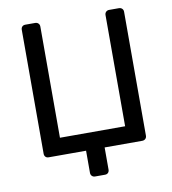

<svg xmlns="http://www.w3.org/2000/svg" viewBox="-91 -779 895 998"><g transform="rotate(-10 357.0 -280.0)"><path d="M330 140Q320 140 313.5 133.5Q307 127 307 117V0H110Q99 0 93 -6.5Q87 -13 87 -23V-677Q87 -687 93 -693.5Q99 -700 110 -700H161Q172 -700 178.5 -693.5Q185 -687 185 -677V-90H529V-677Q529 -687 535.5 -693.5Q542 -700 552 -700H603Q614 -700 620.5 -693.5Q627 -687 627 -677V-23Q627 -13 620.5 -6.5Q614 0 603 0H405V117Q405 127 399 133.5Q393 140 382 140Z"/></g></svg>

Font: RubikRegular
Style: Regular
Weight: 400
Designer: Hubert and Fischer
Foundry: Hubert and Fischer
Version: Version 2.300;gftools[0.9.30]